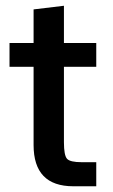

<svg xmlns="http://www.w3.org/2000/svg" viewBox="-20 -650 396 670"><path d="M235.8 0Q97.2 0 97.2 -144V-417H13.2V-500H97.2V-617.2L203.1 -629.9V-500H315.9V-417H203.1V-153.8Q203.1 -107.9 213.9 -95.9Q224.6 -84 265.1 -84H315.9V0Z"/></svg>

Font: TASA Orbiter Text Medium
Style: Regular
Weight: 500
Designer: Weizhong Zhang
Version: Version 1.000;Glyphs 3.1.2 (3151)